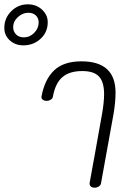

<svg xmlns="http://www.w3.org/2000/svg" viewBox="-118 -869 632 889"><path d="M-98 -740Q-98 -785 -66 -817Q-34 -849 11 -849Q50 -849 76.5 -824.5Q103 -800 103 -766Q103 -720 70 -689.5Q37 -659 -10 -659Q-47 -659 -72.5 -682Q-98 -705 -98 -740ZM61 -765Q61 -785 48 -797.5Q35 -810 13 -810Q-13 -810 -35 -790Q-57 -770 -57 -743Q-57 -723 -43.5 -709.5Q-30 -696 -8 -696Q20 -696 40.5 -717Q61 -738 61 -765ZM297 -22Q320 -149 318 -137Q356 -350 355 -344Q364 -397 364 -433Q364 -489 340.5 -514.5Q317 -540 263 -540Q203 -540 170.5 -511.5Q138 -483 127 -422Q126 -413 117 -407.5Q108 -402 97 -402Q87 -402 80 -407.5Q73 -413 74 -422Q89 -502 133 -543.5Q177 -585 259 -585Q417 -585 417 -440Q417 -397 408 -343L350 -22Q349 -12 340 -6Q331 0 320 0Q308 0 302 -6Q296 -12 297 -22Z"/></svg>

Font: Mali Light
Style: Italic
Weight: 300
Italic angle: -10°
Version: Version 1.000; ttfautohint (v1.6)